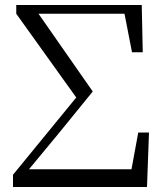

<svg xmlns="http://www.w3.org/2000/svg" viewBox="-20 -748 647 768"><path d="M32 0H568L576 -218H533L506 -71H96L216 -216L351 -382L134 -693H478L508 -539H551L547 -728H45V-693L285 -358L32 -49Z"/></svg>

Font: Noto Serif CJK TC
Style: Regular
Weight: 400
Designer: Ryoko NISHIZUKA 西塚涼子 (kana & ideographs); Frank Grießhammer (Latin, Greek & Cyrillic); Wenlong ZHANG 张文龙 (bopomofo); San
Foundry: Adobe
Version: Version 2.001;hotconv 1.1.0;makeotfexe 2.6.0